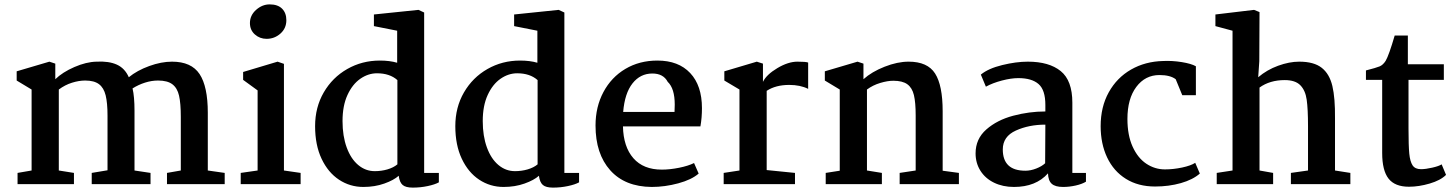

<svg xmlns="http://www.w3.org/2000/svg" viewBox="-20 -839 6637 875"><path d="M124 -62V-431L56 -472V-514L205 -558L232 -549V-478Q265 -510 319 -533.5Q373 -557 420 -558Q476 -561 512.5 -544.5Q549 -528 567 -487Q605 -518 660 -538Q715 -558 764 -558Q852 -558 889.5 -501.5Q927 -445 927 -325V-62L1004 -51V0H741V-51L804 -62V-306Q804 -368 796 -403Q788 -438 765.5 -455Q743 -472 700 -472Q671 -472 641 -462.5Q611 -453 584 -436Q593 -399 593 -334V-62L666 -51V0H398V-51L470 -63V-312Q470 -370 461.5 -404.5Q453 -439 431 -455.5Q409 -472 368 -472Q340 -472 308 -462Q276 -452 248 -431V-62L317 -51V0H60V-51Z M1285 -747Q1285 -710 1258 -686Q1231 -662 1195 -662Q1164 -662 1141.5 -682Q1119 -702 1119 -734Q1119 -769 1147 -794Q1175 -819 1209 -819Q1246 -819 1265.5 -799.5Q1285 -780 1285 -747ZM1274 -548V-62L1350 -51V0H1077V-51L1154 -62V-427L1088 -475V-511L1245 -558Z M1913 -782V-51H1980V-8Q1962 2 1929 9Q1896 16 1861 16Q1829 16 1815 4Q1801 -8 1797 -38Q1775 -18 1731.5 -2.5Q1688 13 1636 13Q1575 13 1525 -20Q1475 -53 1445.5 -115.5Q1416 -178 1416 -264Q1416 -350 1455.5 -418Q1495 -486 1562.5 -524.5Q1630 -563 1711 -563Q1756 -563 1790 -553V-699L1684 -720V-773L1887 -794ZM1541 -287Q1541 -219 1560 -167Q1579 -115 1612.5 -87Q1646 -59 1688 -59Q1718 -59 1745.5 -67Q1773 -75 1791 -90V-474Q1756 -505 1698 -505Q1658 -505 1622 -480Q1586 -455 1563.5 -406Q1541 -357 1541 -287Z M2552 -782V-51H2619V-8Q2601 2 2568 9Q2535 16 2500 16Q2468 16 2454 4Q2440 -8 2436 -38Q2414 -18 2370.5 -2.5Q2327 13 2275 13Q2214 13 2164 -20Q2114 -53 2084.5 -115.5Q2055 -178 2055 -264Q2055 -350 2094.5 -418Q2134 -486 2201.5 -524.5Q2269 -563 2350 -563Q2395 -563 2429 -553V-699L2323 -720V-773L2526 -794ZM2180 -287Q2180 -219 2199 -167Q2218 -115 2251.5 -87Q2285 -59 2327 -59Q2357 -59 2384.5 -67Q2412 -75 2430 -90V-474Q2395 -505 2337 -505Q2297 -505 2261 -480Q2225 -455 2202.5 -406Q2180 -357 2180 -287Z M3179 -346Q3179 -302 3172 -263H2819Q2821 -170 2866.5 -118Q2912 -66 2996 -66Q3033 -66 3075 -74.5Q3117 -83 3143 -96L3164 -48Q3132 -20 3071 -3.5Q3010 13 2950 13Q2828 12 2761 -63Q2694 -138 2694 -267Q2694 -352 2730 -419.5Q2766 -487 2830 -525Q2894 -563 2976 -563Q3072 -563 3125.5 -506Q3179 -449 3179 -346ZM2820 -329H3054Q3055 -340 3055 -362Q3055 -436 3023 -466Q3003 -504 2953 -504Q2898 -504 2862.5 -459Q2827 -414 2820 -329Z M3350 -62V-431L3281 -472V-514L3429 -558L3457 -549V-466Q3473 -499 3522.5 -528.5Q3572 -558 3614 -558Q3652 -558 3663 -554V-434Q3627 -452 3577 -452Q3515 -452 3474 -425V-64L3603 -51V0H3278V-51Z M3807 -61V-431L3739 -472V-514L3888 -558L3915 -549V-478Q3953 -512 4011.5 -535Q4070 -558 4121 -558Q4207 -558 4241.5 -504Q4276 -450 4276 -332V-61L4350 -51V0H4080V-51L4153 -62V-313Q4153 -372 4145 -405.5Q4137 -439 4115 -455Q4093 -471 4051 -471Q4025 -471 3991.5 -461Q3958 -451 3931 -431V-62L3999 -51V0H3743V-51Z M4867 -371V-51H4929V-11Q4911 0 4882 6.5Q4853 13 4825 13Q4789 13 4773 -1.5Q4757 -16 4756 -49Q4701 13 4601 13Q4550 13 4510 -6.5Q4470 -26 4448 -61Q4426 -96 4426 -140Q4426 -206 4475 -249Q4524 -292 4597 -311.5Q4670 -331 4744 -331V-361Q4744 -429 4713 -456Q4682 -483 4621 -483Q4588 -483 4546 -472Q4504 -461 4473 -444L4450 -499Q4484 -527 4547.5 -542.5Q4611 -558 4664 -558Q4761 -558 4814 -515Q4867 -472 4867 -371ZM4550 -158Q4550 -61 4653 -61Q4677 -61 4702.5 -71Q4728 -81 4743 -95L4744 -271Q4669 -271 4609.5 -244Q4550 -217 4550 -158Z M5430 -537V-405H5368L5338 -478Q5313 -497 5264 -497Q5199 -497 5158.5 -443Q5118 -389 5118 -297Q5118 -223 5141.5 -171Q5165 -119 5204 -93Q5243 -67 5289 -67Q5327 -67 5367 -75.5Q5407 -84 5427 -97L5448 -48Q5416 -20 5361.5 -4.5Q5307 11 5244 11Q5167 11 5111 -24Q5055 -59 5025.5 -121.5Q4996 -184 4996 -264Q4996 -352 5033 -418.5Q5070 -485 5134.5 -522Q5199 -559 5281 -561Q5322 -563 5365.5 -556Q5409 -549 5430 -537Z M5597 -62V-699L5519 -720V-773L5695 -794L5720 -784L5719 -560L5714 -487Q5754 -521 5805 -539.5Q5856 -558 5901 -558Q5968 -558 6003.5 -530Q6039 -502 6052 -447Q6065 -392 6064 -300V-62L6134 -51V0H5863V-51L5941 -62V-264Q5941 -342 5935 -384.5Q5929 -427 5906 -450.5Q5883 -474 5835 -474Q5767 -474 5720 -440V-62L5782 -51V0H5525V-51Z M6396 -546H6560V-475H6399V-252Q6399 -175 6402.5 -139Q6406 -103 6417.5 -85.5Q6429 -68 6456 -68Q6477 -68 6507.5 -75Q6538 -82 6550 -90L6570 -42Q6545 -17 6495.5 -2.5Q6446 12 6401 12Q6337 12 6308 -25Q6279 -62 6279 -142V-475H6205V-518Q6252 -530 6267.5 -536.5Q6283 -543 6295 -562Q6310 -588 6336 -677H6396Z"/></svg>

Font: Martel
Style: Bold
Weight: 700
Designer: Dan Reynolds
Foundry: Dan Reynolds
Version: Version 1.001; ttfautohint (v1.1) -l 5 -r 5 -G 72 -x 0 -D la